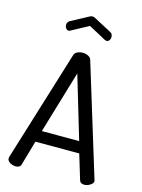

<svg xmlns="http://www.w3.org/2000/svg" viewBox="-139 -1034 825 1113"><g transform="rotate(15 274.0 -477.5)"><path d="M67 0Q57 0 44.5 -4.5Q32 -9 24.5 -17Q17 -25 17 -35Q17 -39 18 -43L223 -708Q227 -723 242 -730Q257 -737 274 -737Q292 -737 307 -729.5Q322 -722 326 -708L530 -43Q532 -39 532 -36Q532 -26 523.5 -18Q515 -10 503 -5Q491 0 480 0Q469 0 461 -4.5Q453 -9 450 -19L405 -168H142L99 -19Q96 -9 87.5 -4.5Q79 0 67 0ZM162 -237H386L274 -613ZM161 -839Q152 -839 145 -848Q138 -857 138 -868Q138 -876 142 -883Q146 -890 153 -894L257 -950Q266 -955 274 -955Q283 -955 291 -950L395 -895Q404 -891 407.5 -883Q411 -875 411 -867Q411 -856 404.5 -847.5Q398 -839 388 -839Q386 -839 383.5 -840Q381 -841 378 -842L274 -898L170 -842Q168 -841 165.5 -840Q163 -839 161 -839Z"/></g></svg>

Font: Dosis ExtraLight Medium
Style: Regular
Weight: 500
Version: Version 3.001; ttfautohint (v1.8.2)